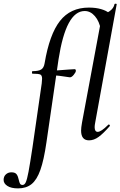

<svg xmlns="http://www.w3.org/2000/svg" viewBox="-137 -768 666 1063"><path d="M-117 228Q-117 209 -104.5 197.5Q-92 186 -74 186Q-53 186 -45 197Q-37 208 -33 228Q-30 242 -26 249Q-22 256 -12 256Q-1 256 6 240.5Q13 225 21 182.5Q29 140 43 47L94 -306Q96 -328 96 -332Q96 -351 86 -355.5Q76 -360 43 -360Q40 -360 40 -366Q40 -374 43 -374Q77 -374 91.5 -383.5Q106 -393 110 -418Q137 -578 195 -652Q253 -726 355 -726Q393 -726 422.5 -717.5Q452 -709 468 -695L421 -604Q413 -650 388.5 -678.5Q364 -707 332 -707Q280 -707 244 -640.5Q208 -574 187 -439L120 21Q106 118 86.5 173Q67 228 37.5 251.5Q8 275 -37 275Q-75 275 -96 261.5Q-117 248 -117 228ZM134 -352 136 -377Q177 -377 243 -383L276 -385Q283 -385 283 -376Q283 -368 271 -353.5Q259 -339 249 -340Q224 -344 193.5 -348Q163 -352 134 -352ZM312 -45Q312 -61 317 -89L429 -690Q446 -690 469 -705.5Q492 -721 497 -745Q498 -748 504 -747.5Q510 -747 509 -744L390 -89Q387 -74 387 -64Q387 -38 404 -38Q423 -38 462 -77Q464 -79 465 -79Q468 -79 470.5 -75.5Q473 -72 470 -69Q435 -29 409 -10Q383 9 356 9Q312 9 312 -45Z"/></svg>

Font: Cormorant Garamond SemiBold
Style: Italic
Weight: 600
Italic angle: -10°
Designer: Christian Thalmann (Catharsis Fonts)
Foundry: Catharsis Fonts
Version: Version 4.000